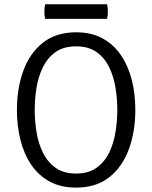

<svg xmlns="http://www.w3.org/2000/svg" viewBox="-20 -842 693 874"><path d="M138 -342Q138 -293.5 146 -242.5Q154 -191.5 174.8 -148.5Q195.5 -105.5 232.2 -78.8Q269 -52 326.5 -52Q383.5 -52 420.2 -78.8Q457 -105.5 477.5 -148.5Q498 -191.5 506 -242.5Q514 -293.5 514 -342Q514 -390.5 506 -441.2Q498 -492 477.5 -535Q457 -578 420.2 -604.5Q383.5 -631 326.5 -631Q269 -631 232.2 -604.5Q195.5 -578 174.8 -535Q154 -492 146 -441.2Q138 -390.5 138 -342ZM57 -342Q57 -439.5 86.2 -519.8Q115.5 -600 175.2 -647.5Q235 -695 326.5 -695Q395.5 -695 446.2 -667.5Q497 -640 530.2 -591.2Q563.5 -542.5 579.8 -478.8Q596 -415 596 -342Q596 -244 566.8 -163.5Q537.5 -83 477.8 -35.5Q418 12 326.5 12Q257 12 206.2 -15.5Q155.5 -43 122.2 -92Q89 -141 73 -205Q57 -269 57 -342ZM185.5 -756Q182 -770 182 -788.5Q182 -807 185.5 -822.5H467.5Q469.5 -814.5 470.2 -807Q471 -799.5 471 -788.5Q471 -770.5 467.5 -756Z"/></svg>

Font: Signika Light
Style: Regular
Weight: 300
Designer: Anna Giedry
Foundry: Anna Giedry
Version: Version 2.000